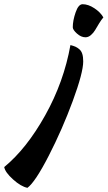

<svg xmlns="http://www.w3.org/2000/svg" viewBox="-107 -547 513 916"><path d="M290 -253.9Q290 -200.7 240.2 -65.4Q190.4 69.8 125.7 195.8Q61 321.8 23.9 349.1Q-7.3 342.8 -44.9 308.8Q-82.5 274.9 -86.9 250Q20 162.1 108.9 2.7Q197.8 -156.7 229 -332Q244.1 -328.1 252.9 -324.2Q261.7 -320.3 271.5 -312Q281.2 -303.7 285.6 -289.6Q290 -275.4 290 -253.9ZM300.8 -369.1Q279.8 -369.1 260 -387Q240.2 -404.8 240.2 -417Q240.2 -448.7 253.7 -487.8Q267.1 -526.9 287.1 -526.9Q314 -526.9 343 -507.8Q372.1 -488.8 386.2 -463.9Q377 -453.6 365.7 -435.1Q354.5 -416.5 346.7 -403.3Q338.9 -390.1 326.7 -379.6Q314.5 -369.1 300.8 -369.1Z"/></svg>

Font: Kaushan Script
Style: Regular
Weight: 400
Designer: Pablo Impallari
Foundry: Pablo Impallari
Version: Version 1.002